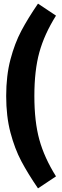

<svg xmlns="http://www.w3.org/2000/svg" viewBox="-20 -878 340 1056"><path d="M288 -792Q224 -690 196.5 -590.5Q169 -491 169 -350Q169 -209 196.5 -109.5Q224 -10 288 92L189 158Q133 76 97 8Q61 -60 37.5 -149Q14 -238 14 -350Q14 -462 37.5 -551Q61 -640 97 -708Q133 -776 189 -858Z"/></svg>

Font: Fira Sans Condensed
Style: Bold
Weight: 700
Width: 3
Designer: bBox Type GmbH & Carrois Corporate GbR & Edenspiekermann AG
Foundry: bBox Type GmbH & Carrois Corporate GbR & Edenspiekermann AG
Version: Version 4.301